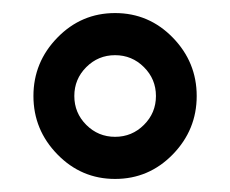

<svg xmlns="http://www.w3.org/2000/svg" viewBox="-20 -647 352 294"><path d="M156.2 -373Q104.5 -373 67.9 -410.6Q31.2 -448.2 31.2 -500Q31.2 -551.8 67.9 -589.4Q104.5 -627 156.2 -627Q208 -627 244.6 -589.4Q281.2 -551.8 281.2 -500Q281.2 -448.2 244.6 -410.6Q208 -373 156.2 -373ZM156.2 -437.5Q182.1 -437.5 200.4 -455.8Q218.8 -474.1 218.8 -500Q218.8 -525.9 200.4 -544.2Q182.1 -562.5 156.2 -562.5Q130.4 -562.5 112.1 -544.2Q93.8 -525.9 93.8 -500Q93.8 -474.1 112.1 -455.8Q130.4 -437.5 156.2 -437.5Z"/></svg>

Font: Juliett
Style: Regular
Weight: 400
Designer: GGBotNet
Foundry: GGBotNet
Version: 0.60